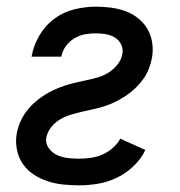

<svg xmlns="http://www.w3.org/2000/svg" viewBox="-20 -548 540 576"><path d="M218 8Q193 8 169 5.5Q145 3 122.5 -4.5Q100 -12 81 -24.5Q62 -37 49 -55.5Q36 -74 31 -98Q26 -122 30 -146Q33 -163 39.5 -179Q46 -195 56.5 -210Q67 -225 80.5 -237.5Q94 -250 109 -260Q124 -270 140 -277.5Q156 -285 172.5 -290.5Q189 -296 206 -300Q223 -304 240 -307.5Q257 -311 274 -316Q291 -321 306 -330.5Q321 -340 332.5 -354.5Q344 -369 347 -386Q350 -401 343.5 -414.5Q337 -428 324.5 -435.5Q312 -443 297.5 -445.5Q283 -448 267 -448Q251 -448 234.5 -445Q218 -442 203 -433Q188 -424 177.5 -409.5Q167 -395 164 -378H74Q74 -378 74.5 -378.5Q75 -379 75 -379Q80 -410 97.5 -440.5Q115 -471 142.5 -491.5Q170 -512 203 -520Q236 -528 267 -528Q291 -528 313.5 -525Q336 -522 356.5 -514.5Q377 -507 394 -493.5Q411 -480 422 -461.5Q433 -443 436.5 -420.5Q440 -398 436 -375Q433 -358 426.5 -341.5Q420 -325 409.5 -310.5Q399 -296 386 -283.5Q373 -271 358 -261Q343 -251 327 -243Q311 -235 294 -229.5Q277 -224 260.5 -220.5Q244 -217 227 -213Q210 -209 193 -204Q176 -199 160.5 -190Q145 -181 133.5 -166.5Q122 -152 119 -135Q116 -118 126 -104Q136 -90 151 -83Q166 -76 183 -74Q200 -72 218 -72Q235 -72 252.5 -74.5Q270 -77 286.5 -84Q303 -91 317.5 -103.5Q332 -116 341 -132L416 -98Q404 -72 381 -50Q358 -28 331 -15Q304 -2 275 3Q246 8 218 8Z"/></svg>

Font: Iosevka SS04 Medium
Style: Italic
Weight: 500
Italic angle: -9°
Monospace: yes
Designer: Belleve Invis
Foundry: Belleve Invis
Version: Version 19.0.0; ttfautohint (v1.8.4)